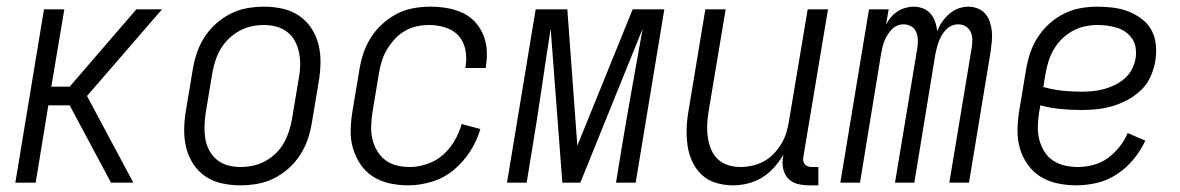

<svg xmlns="http://www.w3.org/2000/svg" viewBox="-20 -548 3540 576"><path d="M380 0H313L189 -232H125L87 0H26L112 -520H173L134 -288H189L389 -520H466L241 -260Z M701 8Q673 8 645.5 2Q618 -4 596 -19Q574 -34 559.5 -56.5Q545 -79 538.5 -105.5Q532 -132 532.5 -160.5Q533 -189 538 -218L558 -338Q562 -363 570 -387.5Q578 -412 592.5 -435Q607 -458 627.5 -476.5Q648 -495 672 -507Q696 -519 721.5 -523.5Q747 -528 772 -528Q800 -528 827.5 -522Q855 -516 877 -501Q899 -486 914 -463.5Q929 -441 935.5 -414.5Q942 -388 941.5 -359.5Q941 -331 936 -302L916 -182Q912 -157 904 -132.5Q896 -108 881.5 -85Q867 -62 846.5 -43.5Q826 -25 802 -13Q778 -1 752 3.5Q726 8 701 8ZM701 -47Q720 -47 739 -51Q758 -55 775.5 -64.5Q793 -74 807.5 -88Q822 -102 831.5 -119Q841 -136 847 -154.5Q853 -173 856 -191L876 -311Q880 -331 880.5 -350.5Q881 -370 877.5 -388.5Q874 -407 865.5 -423.5Q857 -440 842.5 -451.5Q828 -463 809.5 -468Q791 -473 772 -473Q753 -473 734.5 -469Q716 -465 698.5 -455.5Q681 -446 666.5 -432Q652 -418 642 -401Q632 -384 626 -365.5Q620 -347 617 -329L597 -209Q594 -189 593.5 -169.5Q593 -150 596 -131.5Q599 -113 608 -96.5Q617 -80 631 -68.5Q645 -57 663.5 -52Q682 -47 701 -47Z M1205 8Q1176 8 1148.5 2Q1121 -4 1098.5 -18.5Q1076 -33 1061 -55.5Q1046 -78 1038.5 -104.5Q1031 -131 1032 -160Q1033 -189 1038 -218L1058 -338Q1062 -363 1070 -387.5Q1078 -412 1092.5 -435Q1107 -458 1127.5 -476.5Q1148 -495 1171.5 -507Q1195 -519 1220.5 -523.5Q1246 -528 1271 -528Q1296 -528 1320 -524Q1344 -520 1365.5 -510.5Q1387 -501 1403 -484.5Q1419 -468 1428.5 -446.5Q1438 -425 1440 -401Q1442 -377 1438 -352L1437 -344H1376L1377 -350Q1381 -375 1376 -399.5Q1371 -424 1355.5 -441Q1340 -458 1316 -465.5Q1292 -473 1267 -473Q1248 -473 1230 -469Q1212 -465 1194.5 -455Q1177 -445 1164 -430.5Q1151 -416 1141 -399.5Q1131 -383 1125.5 -365Q1120 -347 1117 -329L1097 -209Q1094 -188 1093.5 -168Q1093 -148 1097.5 -129.5Q1102 -111 1112 -94.5Q1122 -78 1137 -67Q1152 -56 1170.5 -51.5Q1189 -47 1210 -47Q1235 -47 1261.5 -56Q1288 -65 1309 -83.5Q1330 -102 1344 -126.5Q1358 -151 1365 -176L1421 -161Q1411 -126 1390.5 -94Q1370 -62 1341 -38Q1312 -14 1276 -3Q1240 8 1205 8Z M1501 0 1587 -520H1682L1712 -111L1878 -520H1973L1887 0H1828L1845 -104Q1860 -194 1876 -283.5Q1892 -373 1908 -462L1721 0H1667L1632 -462Q1618 -373 1605 -283.5Q1592 -194 1577 -104L1560 0Z M2179 8Q2152 8 2127.5 0.5Q2103 -7 2085 -24Q2067 -41 2056.5 -64Q2046 -87 2042.5 -112.5Q2039 -138 2040 -164.5Q2041 -191 2046 -218L2096 -520H2157L2105 -209Q2102 -189 2101.5 -170Q2101 -151 2104 -133Q2107 -115 2114 -98.5Q2121 -82 2134 -70Q2147 -58 2164.5 -52.5Q2182 -47 2202 -47Q2219 -47 2237 -51Q2255 -55 2271.5 -64Q2288 -73 2301 -86.5Q2314 -100 2324 -116.5Q2334 -133 2339 -150Q2344 -167 2347 -185L2403 -520H2464L2390 -77Q2389 -71 2390 -65Q2391 -59 2394.5 -55Q2398 -51 2403.5 -49Q2409 -47 2415 -47H2435V8H2406Q2388 8 2371.5 3.5Q2355 -1 2344 -13Q2333 -25 2329.5 -42Q2326 -59 2329 -77L2331 -85Q2319 -65 2303 -46.5Q2287 -28 2266.5 -15.5Q2246 -3 2223.5 2.5Q2201 8 2179 8Z M2501 0 2587 -520H2646L2638 -474Q2644 -486 2652.5 -496Q2661 -506 2672.5 -513.5Q2684 -521 2696.5 -524.5Q2709 -528 2721 -528Q2736 -528 2749.5 -522.5Q2763 -517 2772 -506.5Q2781 -496 2785.5 -482.5Q2790 -469 2792 -454Q2797 -469 2806.5 -482.5Q2816 -496 2828 -506.5Q2840 -517 2855 -522.5Q2870 -528 2885 -528Q2900 -528 2913.5 -522.5Q2927 -517 2936 -506.5Q2945 -496 2949.5 -482.5Q2954 -469 2955.5 -454.5Q2957 -440 2955.5 -424.5Q2954 -409 2952 -394L2887 0H2828L2895 -404Q2897 -417 2897 -429Q2897 -441 2892 -452Q2887 -463 2877 -469Q2867 -475 2855 -475Q2845 -475 2835.5 -471Q2826 -467 2818.5 -459.5Q2811 -452 2805.5 -442.5Q2800 -433 2796.5 -423.5Q2793 -414 2790.5 -404.5Q2788 -395 2786 -385L2723 0H2665L2732 -404Q2734 -417 2733.5 -429Q2733 -441 2728.5 -452Q2724 -463 2713.5 -469Q2703 -475 2691 -475Q2681 -475 2671.5 -471Q2662 -467 2655 -459.5Q2648 -452 2642 -442.5Q2636 -433 2632.5 -423.5Q2629 -414 2627 -404.5Q2625 -395 2623 -385L2560 0Z M3209 8Q3180 8 3152 2Q3124 -4 3101.5 -18Q3079 -32 3063 -54.5Q3047 -77 3039.5 -103.5Q3032 -130 3032.5 -159Q3033 -188 3038 -218L3058 -338Q3062 -363 3070 -387.5Q3078 -412 3092.5 -435Q3107 -458 3127.5 -476.5Q3148 -495 3172 -507Q3196 -519 3221.5 -523.5Q3247 -528 3272 -528Q3296 -528 3320 -525Q3344 -522 3365.5 -513.5Q3387 -505 3405.5 -491Q3424 -477 3434.5 -457.5Q3445 -438 3447.5 -414Q3450 -390 3446 -365Q3442 -342 3432 -319Q3422 -296 3404 -278.5Q3386 -261 3364 -249Q3342 -237 3318.5 -230Q3295 -223 3271.5 -220.5Q3248 -218 3225 -218Q3193 -218 3162 -221Q3131 -224 3101 -232L3097 -209Q3094 -188 3093.5 -167.5Q3093 -147 3098 -128.5Q3103 -110 3113 -93.5Q3123 -77 3139 -66.5Q3155 -56 3174 -51.5Q3193 -47 3214 -47Q3236 -47 3259.5 -53Q3283 -59 3303 -73.5Q3323 -88 3338.5 -107.5Q3354 -127 3363 -149L3416 -126Q3402 -96 3380.5 -70Q3359 -44 3331 -25.5Q3303 -7 3271.5 0.5Q3240 8 3209 8ZM3225 -273Q3241 -273 3257.5 -274.5Q3274 -276 3291 -280.5Q3308 -285 3324.5 -293Q3341 -301 3354.5 -313Q3368 -325 3376 -341Q3384 -357 3387 -374Q3389 -389 3387 -404Q3385 -419 3377 -431Q3369 -443 3357.5 -451.5Q3346 -460 3331.5 -464.5Q3317 -469 3302 -471Q3287 -473 3272 -473Q3254 -473 3235 -469Q3216 -465 3198.5 -455.5Q3181 -446 3166.5 -432Q3152 -418 3142 -401Q3132 -384 3126 -365.5Q3120 -347 3117 -329L3110 -287Q3138 -279 3166.5 -276Q3195 -273 3225 -273Z"/></svg>

Font: Iosevka Light
Style: Italic
Weight: 300
Italic angle: -9°
Monospace: yes
Designer: Belleve Invis
Foundry: Belleve Invis
Version: Version 32.5.0; ttfautohint (v1.8.4)